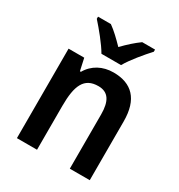

<svg xmlns="http://www.w3.org/2000/svg" viewBox="-180 -887 941 1009"><g transform="rotate(30 290.5 -383.0)"><path d="M234 -606H353C378 -651 433 -716 467 -753V-766H389C356 -742 327 -716 293 -681C261 -714 230 -744 199 -766H121V-753C156 -714 209 -650 234 -606ZM339 -553C274 -553 219 -524 188 -470H182L166 -543H71V0H193V-266C193 -390 220 -451 306 -451C366 -451 392 -410 392 -329V0H513V-357C513 -491 450 -553 339 -553Z"/></g></svg>

Font: Noto Sans Myanmar UI SemiCondensed SemiBold
Style: Regular
Weight: 600
Width: 4
Designer: Monotype Design Team
Foundry: Monotype Imaging Inc.
Version: Version 2.103